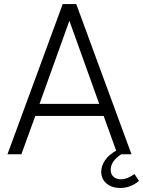

<svg xmlns="http://www.w3.org/2000/svg" viewBox="-20 -765 709 952"><path d="M291 -745H358L632 0H581Q529 34 529 77Q529 99 543 111.5Q557 124 580 124Q610 124 647 98L669 132Q628 167 576 167Q535 167 508.5 145Q482 123 482 87Q482 57 501 29.5Q520 2 556 -18L494 -190H155L86 0H17ZM472 -250 324 -662 176 -250Z"/></svg>

Font: Eudoxus Sans Light
Style: Regular
Weight: 300
Designer: Stijn de Vries
Foundry: tokotype
Version: Version 2.005